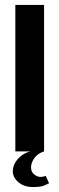

<svg xmlns="http://www.w3.org/2000/svg" viewBox="-20 -611 240 775"><path d="M41.9 0V-591H157.9V0ZM114 144Q77.4 144 54.6 124.7Q31.8 105.5 31.8 80.5Q31.8 52.1 54.4 28.2Q77 4.2 110.7 -1.4L157.6 0Q130.9 9.2 118.1 27.9Q105.3 46.5 105.3 64.5Q105.3 83.1 118 93.1Q130.6 103.1 143 103.1Q150.9 103.1 156.4 101.3Q161.8 99.5 164.5 98.9L178 128.5Q172.6 131.9 158 137.9Q143.4 144 114 144Z"/></svg>

Font: Alumni Sans Thin
Style: Regular
Weight: 100
Designer: Robert E. Leuschke
Foundry: Robert E. Leuschke
Version: Version 1.018